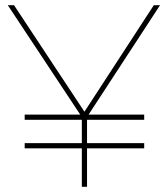

<svg xmlns="http://www.w3.org/2000/svg" viewBox="-20 -719 646 739"><path d="M10 -699H34L305 -289L572 -699H596L308 -258H302ZM295 -277H315V0H295ZM75 -278H535V-258H75ZM75 -168H535V-148H75Z"/></svg>

Font: Alexandria Thin
Style: Regular
Weight: 250
Designer: Mohamed Gaber
Foundry: Kief Type Foundry
Version: Version 5.100